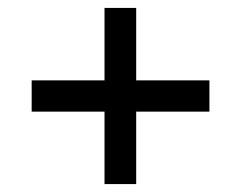

<svg xmlns="http://www.w3.org/2000/svg" viewBox="-20 -600 609 485"><path d="M244 -135H324V-318H509V-397H324V-580H244V-397H60V-318H244Z"/></svg>

Font: Noto Serif Thai Black
Style: Regular
Weight: 900
Designer: Monotype Design Team
Foundry: Monotype Imaging Inc.
Version: Version 2.002